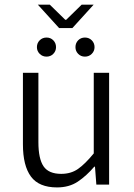

<svg xmlns="http://www.w3.org/2000/svg" viewBox="-20 -798 578 830"><path d="M226.6 12.2Q148.4 12.2 113.8 -34.7Q79.1 -81.5 79.1 -174.3V-483.4H146V-183.6Q146 -111.8 168.2 -79.1Q190.4 -46.4 244.6 -46.4Q286.6 -46.4 317.1 -67.6Q347.7 -88.9 385.3 -134.8V-483.4H451.7V0H396.5L390.6 -77.6H387.7Q353.5 -37.6 316.2 -12.7Q278.8 12.2 226.6 12.2ZM235.4 -676.8 143.6 -777.8H195.3L262.2 -712.4H266.1L333 -777.8H384.8L293 -676.8ZM181.2 -553.2Q163.6 -553.2 151.6 -565.2Q139.6 -577.1 139.6 -594.2Q139.6 -611.8 151.6 -623.8Q163.6 -635.7 181.2 -635.7Q198.7 -635.7 210.4 -623.8Q222.2 -611.8 222.2 -594.2Q222.2 -577.1 210.4 -565.2Q198.7 -553.2 181.2 -553.2ZM347.2 -553.2Q329.6 -553.2 317.9 -565.2Q306.2 -577.1 306.2 -594.2Q306.2 -611.8 317.9 -623.8Q329.6 -635.7 347.2 -635.7Q364.7 -635.7 376.7 -623.8Q388.7 -611.8 388.7 -594.2Q388.7 -577.1 376.7 -565.2Q364.7 -553.2 347.2 -553.2Z"/></svg>

Font: Varta Light Light
Style: Regular
Weight: 300
Version: Version 1.004